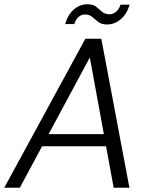

<svg xmlns="http://www.w3.org/2000/svg" viewBox="-31 -882 708 902"><path d="M-11 0 370 -700H445L577 0H503L391 -612L62 0ZM135 -195 164 -252H487L498 -195ZM275 -769Q289 -815 317 -838.5Q345 -862 379 -862Q406 -862 420.5 -850.5Q435 -839 448.5 -827Q462 -815 484 -815Q500 -815 514 -826.5Q528 -838 535 -860H578Q565 -816 536 -791.5Q507 -767 472 -767Q446 -767 430.5 -779Q415 -791 402 -802.5Q389 -814 368 -814Q352 -814 338.5 -803Q325 -792 318 -769Z"/></svg>

Font: DM Sans 10pt Light
Style: Italic
Weight: 300
Italic angle: -10°
Version: Version 4.004;gftools[0.9.30]